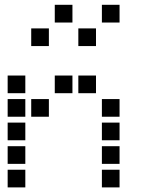

<svg xmlns="http://www.w3.org/2000/svg" viewBox="-20 -808 640 815"><path d="M213.5 -787.5Q212.5 -787.5 212.5 -787.5Q212.5 -787.5 212.5 -786.5V-713.5Q212.5 -712.5 212.5 -712.5Q212.5 -712.5 213.5 -712.5H286.5Q287.5 -712.5 287.5 -712.5Q287.5 -712.5 287.5 -713.5V-786.5Q287.5 -787.5 287.5 -787.5Q287.5 -787.5 286.5 -787.5ZM413.5 -787.5Q412.5 -787.5 412.5 -787.5Q412.5 -787.5 412.5 -786.5V-713.5Q412.5 -712.5 412.5 -712.5Q412.5 -712.5 413.5 -712.5H486.5Q487.5 -712.5 487.5 -712.5Q487.5 -712.5 487.5 -713.5V-786.5Q487.5 -787.5 487.5 -787.5Q487.5 -787.5 486.5 -787.5ZM113.5 -687.5Q112.5 -687.5 112.5 -687.5Q112.5 -687.5 112.5 -686.5V-613.5Q112.5 -612.5 112.5 -612.5Q112.5 -612.5 113.5 -612.5H186.5Q187.5 -612.5 187.5 -612.5Q187.5 -612.5 187.5 -613.5V-686.5Q187.5 -687.5 187.5 -687.5Q187.5 -687.5 186.5 -687.5ZM313.5 -687.5Q312.5 -687.5 312.5 -687.5Q312.5 -687.5 312.5 -686.5V-613.5Q312.5 -612.5 312.5 -612.5Q312.5 -612.5 313.5 -612.5H386.5Q387.5 -612.5 387.5 -612.5Q387.5 -612.5 387.5 -613.5V-686.5Q387.5 -687.5 387.5 -687.5Q387.5 -687.5 386.5 -687.5ZM13.5 -487.5Q12.5 -487.5 12.5 -487.5Q12.5 -487.5 12.5 -486.5V-413.5Q12.5 -412.5 12.5 -412.5Q12.5 -412.5 13.5 -412.5H86.5Q87.5 -412.5 87.5 -412.5Q87.5 -412.5 87.5 -413.5V-486.5Q87.5 -487.5 87.5 -487.5Q87.5 -487.5 86.5 -487.5ZM213.5 -487.5Q212.5 -487.5 212.5 -487.5Q212.5 -487.5 212.5 -486.5V-413.5Q212.5 -412.5 212.5 -412.5Q212.5 -412.5 213.5 -412.5H286.5Q287.5 -412.5 287.5 -412.5Q287.5 -412.5 287.5 -413.5V-486.5Q287.5 -487.5 287.5 -487.5Q287.5 -487.5 286.5 -487.5ZM313.5 -487.5Q312.5 -487.5 312.5 -487.5Q312.5 -487.5 312.5 -486.5V-413.5Q312.5 -412.5 312.5 -412.5Q312.5 -412.5 313.5 -412.5H386.5Q387.5 -412.5 387.5 -412.5Q387.5 -412.5 387.5 -413.5V-486.5Q387.5 -487.5 387.5 -487.5Q387.5 -487.5 386.5 -487.5ZM13.5 -387.5Q12.5 -387.5 12.5 -387.5Q12.5 -387.5 12.5 -386.5V-313.5Q12.5 -312.5 12.5 -312.5Q12.5 -312.5 13.5 -312.5H86.5Q87.5 -312.5 87.5 -312.5Q87.5 -312.5 87.5 -313.5V-386.5Q87.5 -387.5 87.5 -387.5Q87.5 -387.5 86.5 -387.5ZM113.5 -387.5Q112.5 -387.5 112.5 -387.5Q112.5 -387.5 112.5 -386.5V-313.5Q112.5 -312.5 112.5 -312.5Q112.5 -312.5 113.5 -312.5H186.5Q187.5 -312.5 187.5 -312.5Q187.5 -312.5 187.5 -313.5V-386.5Q187.5 -387.5 187.5 -387.5Q187.5 -387.5 186.5 -387.5ZM413.5 -387.5Q412.5 -387.5 412.5 -387.5Q412.5 -387.5 412.5 -386.5V-313.5Q412.5 -312.5 412.5 -312.5Q412.5 -312.5 413.5 -312.5H486.5Q487.5 -312.5 487.5 -312.5Q487.5 -312.5 487.5 -313.5V-386.5Q487.5 -387.5 487.5 -387.5Q487.5 -387.5 486.5 -387.5ZM13.5 -287.5Q12.5 -287.5 12.5 -287.5Q12.5 -287.5 12.5 -286.5V-213.5Q12.5 -212.5 12.5 -212.5Q12.5 -212.5 13.5 -212.5H86.5Q87.5 -212.5 87.5 -212.5Q87.5 -212.5 87.5 -213.5V-286.5Q87.5 -287.5 87.5 -287.5Q87.5 -287.5 86.5 -287.5ZM413.5 -287.5Q412.5 -287.5 412.5 -287.5Q412.5 -287.5 412.5 -286.5V-213.5Q412.5 -212.5 412.5 -212.5Q412.5 -212.5 413.5 -212.5H486.5Q487.5 -212.5 487.5 -212.5Q487.5 -212.5 487.5 -213.5V-286.5Q487.5 -287.5 487.5 -287.5Q487.5 -287.5 486.5 -287.5ZM13.5 -187.5Q12.5 -187.5 12.5 -187.5Q12.5 -187.5 12.5 -186.5V-113.5Q12.5 -112.5 12.5 -112.5Q12.5 -112.5 13.5 -112.5H86.5Q87.5 -112.5 87.5 -112.5Q87.5 -112.5 87.5 -113.5V-186.5Q87.5 -187.5 87.5 -187.5Q87.5 -187.5 86.5 -187.5ZM413.5 -187.5Q412.5 -187.5 412.5 -187.5Q412.5 -187.5 412.5 -186.5V-113.5Q412.5 -112.5 412.5 -112.5Q412.5 -112.5 413.5 -112.5H486.5Q487.5 -112.5 487.5 -112.5Q487.5 -112.5 487.5 -113.5V-186.5Q487.5 -187.5 487.5 -187.5Q487.5 -187.5 486.5 -187.5ZM13.5 -87.5Q12.5 -87.5 12.5 -87.5Q12.5 -87.5 12.5 -86.5V-13.5Q12.5 -12.5 12.5 -12.5Q12.5 -12.5 13.5 -12.5H86.5Q87.5 -12.5 87.5 -12.5Q87.5 -12.5 87.5 -13.5V-86.5Q87.5 -87.5 87.5 -87.5Q87.5 -87.5 86.5 -87.5ZM413.5 -87.5Q412.5 -87.5 412.5 -87.5Q412.5 -87.5 412.5 -86.5V-13.5Q412.5 -12.5 412.5 -12.5Q412.5 -12.5 413.5 -12.5H486.5Q487.5 -12.5 487.5 -12.5Q487.5 -12.5 487.5 -13.5V-86.5Q487.5 -87.5 487.5 -87.5Q487.5 -87.5 486.5 -87.5Z"/></svg>

Font: Doto Black
Style: Regular
Weight: 900
Monospace: yes
Version: Version 1.000